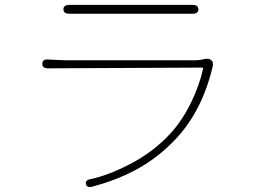

<svg xmlns="http://www.w3.org/2000/svg" viewBox="-20 -742 1040 784"><path d="M358 20Q334 26 331 10Q327 -7 351 -11Q420 -25 511 -72Q607 -122 675 -196Q724 -249 761 -325Q795 -395 809 -461Q810 -466 805 -466L176 -463Q152 -463 153 -482Q153 -501 177 -499L219 -497Q231 -496 243 -496H779Q790 -496 801 -498L815 -501Q834 -505 843 -496Q853 -488 848 -468Q805 -290 700 -177Q625 -96 528 -45Q451 -5 358 20ZM263 -686Q239 -686 239 -704Q239 -722 263 -722H766Q790 -722 790 -704Q790 -686 766 -686Z"/></svg>

Font: Resource Han Rounded JP ExtraLight
Style: Regular
Weight: 250
Designer: Cyano Hao (round all glyphs); Ryoko NISHIZUKA 西塚涼子 (kana, bopomofo & ideographs); Paul D. Hunt (Latin, Greek & Cyrillic)
Foundry: Cyano Hao
Version: 0.990